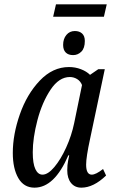

<svg xmlns="http://www.w3.org/2000/svg" viewBox="-20 -855 521 885"><path d="M39 -150Q39 -235 71.5 -328Q104 -421 163.5 -483.5Q223 -546 298 -546Q327 -546 353 -536Q379 -526 395 -510L433 -536H463L395 -214Q377 -131 377 -96Q377 -50 403 -50Q422 -50 455 -76L469 -46Q411 10 355 10Q325 10 307.5 -11.5Q290 -33 290 -70Q290 -95 294 -114Q298 -133 299 -139H295Q231 10 139 10Q90 10 64.5 -34Q39 -78 39 -150ZM322 -288 358 -463Q351 -481 335.5 -490.5Q320 -500 302 -500Q252 -500 213 -441.5Q174 -383 152.5 -301Q131 -219 131 -153Q131 -101 143 -75.5Q155 -50 176 -50Q201 -50 230.5 -85Q260 -120 285 -175Q310 -230 322 -288ZM238 -835H472L459 -778H225ZM271 -648Q271 -676 286 -694Q301 -712 325 -712Q346 -712 358.5 -700.5Q371 -689 371 -666Q371 -633 355 -617Q339 -601 317 -601Q295 -601 283 -613Q271 -625 271 -648Z"/></svg>

Font: Noto Serif Cond
Style: Italic
Weight: 400
Width: 3
Italic angle: -12°
Designer: Monotype Design Team
Foundry: Monotype Imaging Inc.
Version: Version 1.001